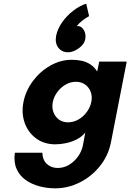

<svg xmlns="http://www.w3.org/2000/svg" viewBox="-20 -777 711 1047"><path d="M281 250Q236 250 193.5 238.5Q151 227 118.5 203.5Q86 180 70 143Q54 106 61 56H211Q212 95 235.5 117Q259 139 295 139Q328 139 357 121.5Q386 104 406 75.5Q426 47 432 16L445 -54Q426 -31 398.5 -17Q371 -3 340.5 3.5Q310 10 282 10Q220 10 176.5 -22.5Q133 -55 114.5 -107.5Q96 -160 108 -221Q120 -282 159 -334.5Q198 -387 254 -419Q310 -451 372 -451Q400 -451 425.5 -445.5Q451 -440 472.5 -426Q494 -412 510 -387L521 -441H671L585 -1Q571 71 525.5 128Q480 185 415.5 217.5Q351 250 281 250ZM351 -110Q381 -110 408 -125.5Q435 -141 453.5 -166.5Q472 -192 478 -221Q484 -250 475 -275Q466 -300 445 -315.5Q424 -331 394 -331Q364 -331 337.5 -315.5Q311 -300 292.5 -275Q274 -250 268 -221Q262 -192 271 -166.5Q280 -141 300.5 -125.5Q321 -110 351 -110ZM450 -757 466 -689Q449 -680 430 -665.5Q411 -651 399 -635H404Q424 -635 437 -613.5Q450 -592 445 -564Q441 -543 425 -527Q409 -511 389 -501.5Q369 -492 351 -492Q317 -492 298 -517Q279 -542 286 -582Q294 -620 318.5 -655Q343 -690 378 -717.5Q413 -745 450 -757Z"/></svg>

Font: Teachers
Style: Italic
Weight: 400
Italic angle: -11°
Designer: Alfredo Marco Pradil, Chank Diesel
Version: Version 1.001